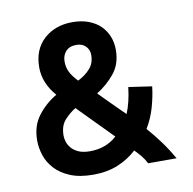

<svg xmlns="http://www.w3.org/2000/svg" viewBox="-65 -591 670 665"><g transform="rotate(-10 269.5 -258.5)"><path d="M40 -142Q40 -194 67.5 -229.5Q95 -265 133 -287Q91 -335 91 -390Q91 -453 130.5 -489Q170 -525 231 -525Q263 -525 288 -515.5Q313 -506 329.5 -489.5Q346 -473 354.5 -451.5Q363 -430 363 -405Q363 -355 336 -322Q309 -289 273 -267Q286 -254 296 -243.5Q306 -233 316 -223.5Q326 -214 336.5 -203Q347 -192 361 -179Q369 -198 374.5 -221Q380 -244 383 -270L465 -258Q461 -223 450.5 -186Q440 -149 420 -116Q443 -90 464 -61.5Q485 -33 505 2H405Q397 -14 386.5 -26.5Q376 -39 365 -50Q336 -23 298 -7.5Q260 8 212 8Q163 8 130 -6Q97 -20 77 -42Q57 -64 48.5 -90.5Q40 -117 40 -142ZM133 -143Q133 -132 137 -120Q141 -108 150.5 -97.5Q160 -87 175.5 -80.5Q191 -74 214 -74Q271 -74 309 -109L190 -230Q170 -218 151.5 -198Q133 -178 133 -143ZM276 -402Q276 -420 264 -432.5Q252 -445 231 -445Q207 -445 194 -431Q181 -417 181 -395Q181 -375 189 -358.5Q197 -342 216 -322Q242 -335 259 -354Q276 -373 276 -402Z"/></g></svg>

Font: Ekushey Bangla
Style: Bold
Weight: 700
Designer: Al Mamun Sumon
Foundry: Al Mamun Sumon
Version: Version 1.0